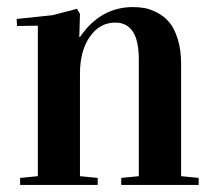

<svg xmlns="http://www.w3.org/2000/svg" viewBox="-20 -525 608 545"><path d="M207 -485.8 205.1 -419.9H207Q265.1 -504.9 357.4 -504.9Q375 -504.9 391.1 -502Q407.2 -499 426.8 -488.8Q446.3 -478.5 460.4 -461.9Q474.6 -445.3 484.4 -414.6Q494.1 -383.8 494.1 -342.8V-24.9L543.9 -20V0H324.2V-20L374 -24.9V-356.9Q374 -460.9 307.1 -460.9Q263.2 -460.9 235.1 -420.9Q207 -380.9 207 -315.9V-24.9L257.3 -20V0H37.1V-20L87.4 -24.9V-452.1L28.3 -451.2L27.3 -471.2L129.4 -481.9L198.2 -500Z"/></svg>

Font: VidalokaRegular
Style: Regular
Weight: 400
Designer: Cyreal (www.cyreal.org)
Foundry: Cyreal (www.cyreal.org)
Version: Version 1.000